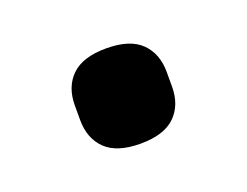

<svg xmlns="http://www.w3.org/2000/svg" viewBox="-45 -465 414 322"><g transform="rotate(-20 162.0 -304.0)"><path d="M162 -219Q120 -219 100 -238.5Q80 -258 80 -291V-317Q80 -350 100 -369.5Q120 -389 162 -389Q204 -389 224 -369.5Q244 -350 244 -317V-291Q244 -258 224 -238.5Q204 -219 162 -219Z"/></g></svg>

Font: IBM Plex Sans Condensed
Style: Bold
Weight: 700
Width: 3
Designer: Mike Abbink, Paul van der Laan, Pieter van Rosmalen
Foundry: Bold Monday
Version: Version 3.201